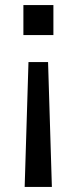

<svg xmlns="http://www.w3.org/2000/svg" viewBox="-20 -530 301 755"><path d="M77 205 92 -286H169L184 205ZM190 -510V-392H72V-510Z"/></svg>

Font: Instrument Sans SemiCondensed Medium
Style: Regular
Weight: 500
Width: 4
Designer: Rodrigo Fuenzalida
Foundry: fragTYPE
Version: Version 1.000;gftools[0.9.28]